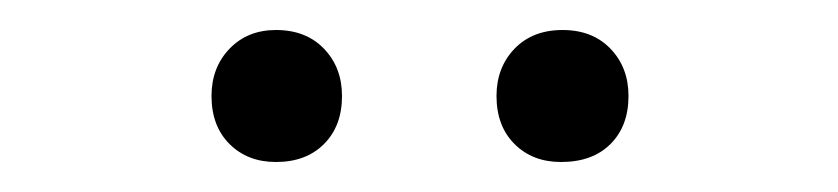

<svg xmlns="http://www.w3.org/2000/svg" viewBox="-20 -696 559 128"><path d="M164 -676Q184 -676 196 -663.5Q208 -651 208 -632Q208 -612 196 -600Q184 -588 164 -588Q145 -588 133 -600Q121 -612 121 -632Q121 -651 133 -663.5Q145 -676 164 -676ZM355 -676Q375 -676 387 -663.5Q399 -651 399 -632Q399 -612 387 -600Q375 -588 354 -588Q335 -588 323 -600Q311 -612 311 -632Q311 -651 323 -663.5Q335 -676 355 -676Z"/></svg>

Font: Kantumruy Pro Light
Style: Regular
Weight: 300
Version: Version 1.002